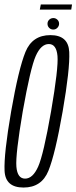

<svg xmlns="http://www.w3.org/2000/svg" viewBox="-23 -837 343 861"><path d="M82.5 4Q163.5 4 194 -70.8Q224.5 -145.5 258 -337.5Q291 -528 287.5 -603.8Q284 -679.5 203 -679.5Q122 -679.5 91.2 -604.2Q60.5 -529 27 -337.5Q-6 -146 -2.5 -71Q1 4 82.5 4ZM89.5 -36Q55 -36 50.5 -89.5Q46 -143 79 -337.5Q113.5 -532 137.2 -585.8Q161 -639.5 196 -639.5Q230 -639.5 234.8 -586Q239.5 -532.5 206 -337.5Q172 -143 148 -89.5Q124 -36 89.5 -36ZM216 -704.5Q227 -704.5 234.5 -712.5Q242 -720.5 242 -730.5Q242 -741.5 234.2 -748.8Q226.5 -756 216.5 -756Q205.5 -756 197.8 -748.8Q190 -741.5 190 -730.5Q190 -719.5 197.5 -712Q205 -704.5 216 -704.5ZM155.5 -794H296.5L300 -817H160Z"/></svg>

Font: Anybody ExtraCondensed Light
Style: Italic
Weight: 300
Width: 2
Italic angle: -10°
Version: Version 1.113;gftools[0.9.25]